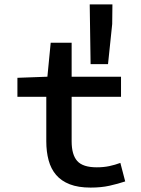

<svg xmlns="http://www.w3.org/2000/svg" viewBox="-20 -839 640 871"><path d="M391 12Q335 12 296.5 -3Q258 -18 234.5 -45.5Q211 -73 200.5 -112Q190 -151 190 -198V-400H59V-486L195 -491L210 -645H305V-491H529V-400H305V-198Q305 -137 330.5 -108.5Q356 -80 419 -80Q450 -80 476 -85.5Q502 -91 526 -100L548 -16Q515 -5 477 3.5Q439 12 391 12ZM391 -548 387 -819H490L489 -730L470 -548Z"/></svg>

Font: Source Code Pro Semibold
Style: Regular
Weight: 600
Monospace: yes
Designer: Paul D. Hunt, Teo Tuominen
Foundry: Adobe Systems Incorporated
Version: Version 2.030;PS 1.000;hotconv 16.6.51;makeotf.lib2.5.65220